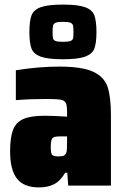

<svg xmlns="http://www.w3.org/2000/svg" viewBox="-20 -808 542 836"><path d="M24 -149Q24 -209 36.5 -242Q49 -275 81 -289.5Q113 -304 174 -304Q214 -304 272 -300V-319Q272 -349 266.5 -360Q261 -371 243.5 -374Q226 -377 179 -377Q111 -377 49 -372V-502Q147 -518 238 -518Q338 -518 386 -495.5Q434 -473 448.5 -429.5Q463 -386 463 -305V0H277L273 -56H264Q242 -19 214.5 -5.5Q187 8 149 8Q84 8 54 -30Q24 -68 24 -149ZM269 -144Q272 -152 272 -187V-214H238Q214 -214 207.5 -205.5Q201 -197 201 -166Q201 -142 206.5 -134.5Q212 -127 236 -127Q251 -127 258 -130.5Q265 -134 269 -144ZM108 -668Q108 -716 117 -740.5Q126 -765 157 -776.5Q188 -788 254 -788Q320 -788 351 -776.5Q382 -765 391 -740.5Q400 -716 400 -668Q400 -621 391 -597Q382 -573 351 -561.5Q320 -550 254 -550Q188 -550 157 -561.5Q126 -573 117 -597Q108 -621 108 -668ZM300 -668Q300 -689 298 -697Q296 -705 286.5 -709Q277 -713 254 -713Q232 -713 222.5 -709Q213 -705 211 -697Q209 -689 209 -668Q209 -648 211 -640.5Q213 -633 222 -629.5Q231 -626 254 -626Q277 -626 286.5 -629.5Q296 -633 298 -640.5Q300 -648 300 -668Z"/></svg>

Font: Saira Semi Condensed Black
Style: Regular
Weight: 900
Width: 4
Designer: Hector Gatti with collaboration of the Omnibus-Type team
Foundry: Omnibus-Type
Version: Version 1.001; ttfautohint (v1.8)